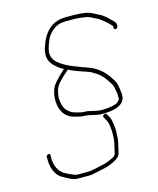

<svg xmlns="http://www.w3.org/2000/svg" viewBox="-119 -707 795 968"><g transform="rotate(-15 278.5 -223.0)"><path d="M371.9 -86 377.5 -76C384.4 -65.6 388.6 -54 390.5 -41C391.4 -24.6 395 -14.5 394.1 4C392.9 22.3 394.2 33.7 389.5 54L377.5 106C373.8 116.1 363.3 121.8 355.1 125C337.8 133.8 318.8 141.1 296.5 145C279.4 148 244.5 158 226.5 158H170.5C167.2 158 162.1 157 155.2 155C141.3 149.5 126.9 143.5 114.5 136.5L99.5 128C96.7 125.3 92.9 121.7 88 117C71.1 98.1 62.2 70.4 63.2 38L63.5 28C64 14.6 42.7 20 42.6 32L43.1 43C41.8 85 56.7 126 85.5 145L101.4 154C117.6 163.1 141.2 178 165.9 178H221.9C238.9 178 243.2 176.2 264.3 172C293.5 164.8 317.3 163 341.9 152C362.5 142.8 389.7 132.7 397.1 108L409.5 54C411.2 46.7 412.4 40.3 412.9 35C412.1 19.4 416.3 -6.4 413.6 -20C411 -46 409.3 -71.2 395.5 -89L389.9 -99C382.9 -108 364.4 -95.6 371.9 -86ZM282.1 -139C276.8 -139 270.9 -139.7 264.6 -141C244.3 -146.9 225.5 -149 212.2 -161C195.8 -172.4 184.6 -189.2 181.7 -211C178.9 -221.4 176.3 -239.5 179.4 -253C180.3 -259.7 181.5 -266.3 183 -273C190.8 -306.5 216.7 -326 236.9 -346C244.7 -353 252.1 -358.8 258.5 -366C265.8 -361.9 274 -358.1 282 -355L302.1 -347C328.4 -335.9 362.8 -330.3 383.5 -314C417.8 -296.6 437.5 -266.3 456.5 -236C465.2 -222.1 464.8 -201.5 469.5 -184C469.7 -175 469.7 -166.4 469.5 -158C467 -147.3 456.4 -138.8 445.2 -135C422.9 -127.7 399.5 -125 372.9 -125C338.8 -125 315.4 -139 282.1 -139ZM367.7 -105C415.6 -105 478.7 -111.2 489.7 -159C490.8 -170.8 491.3 -180.6 489.1 -191C487.3 -203.6 486 -217.2 482.9 -229C479.4 -244.3 472.2 -252.6 464.7 -265C457.8 -276.4 449.1 -286.2 440.8 -296C421 -319.6 391.6 -338.6 356.9 -350.5C328.6 -360.2 301 -371.3 274.2 -382C268.2 -386 261.6 -389.1 254.5 -392C218.3 -412.5 174.9 -438 195.4 -500C206.2 -534.2 214.4 -554 236.1 -574.5C257 -594.3 279.3 -604 313.4 -604H349.4C373.3 -604 400.1 -600.8 421.8 -597C442.7 -590.9 458.5 -579.2 476.1 -572C488.5 -563.8 508.4 -547.8 518.6 -537.5L532 -524C537.3 -518.5 537.2 -517.7 536.7 -510C535 -496.7 555.5 -498.7 557.2 -512C558 -524.5 557.7 -530.3 547.7 -540C530.5 -556.8 510.8 -578.8 488.2 -590C477.5 -595.1 465.4 -602.4 453.4 -608C431.1 -620.6 389.7 -624 354.1 -624H318.1C239.5 -624 198.3 -573.9 175.8 -501.5C161.9 -456.7 174.5 -430.3 192.7 -410C207.5 -396 221 -384.3 241.3 -374C227 -361 217 -352.4 202.9 -337.5C185.2 -318.9 170.1 -303.7 163 -273C158.9 -255 157.2 -242.3 158.4 -227C159.4 -176.9 184.7 -136.6 235.3 -127C246.2 -123.5 263.9 -119 277.5 -119C310 -119 334 -105 367.7 -105Z"/></g></svg>

Font: HoneyBee
Style: UltLitIt
Weight: 100
Foundry: Cannot Into Space Fonts
Version: Version 0.89